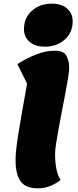

<svg xmlns="http://www.w3.org/2000/svg" viewBox="-20 -1003 428 1049"><path d="M187 26Q120 26 92.5 -12.5Q65 -51 65 -129Q65 -179 81.5 -279.5Q98 -380 128 -546L75 -653Q122 -683 175 -704.5Q228 -726 281 -726Q328 -726 343 -698Q358 -670 358 -632Q358 -616 352.5 -580.5Q347 -545 338 -498.5Q329 -452 319.5 -401.5Q310 -351 301 -303.5Q292 -256 286.5 -219.5Q281 -183 281 -164Q281 -113 288.5 -78Q296 -43 311 -19Q251 26 187 26ZM225 -748Q172 -748 141.5 -774.5Q111 -801 111 -843Q111 -906 154.5 -944.5Q198 -983 263 -983Q316 -983 346.5 -956.5Q377 -930 377 -887Q377 -825 333.5 -786.5Q290 -748 225 -748Z"/></svg>

Font: Lemon
Style: Regular
Weight: 400
Designer: Eduardo Rodriguez Tunni
Foundry: Eduardo Rodriguez Tunni
Version: Version 1.003; ttfautohint (v1.8.4.7-5d5b);gftools[0.9.24]